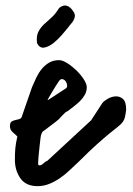

<svg xmlns="http://www.w3.org/2000/svg" viewBox="-20 -669 475 686"><path d="M430.7 -277.3Q428.7 -259.8 426.3 -250Q423.8 -240.2 418 -232.4Q412.1 -224.6 401.4 -216.3Q390.6 -208 372.1 -192.9Q353.5 -177.7 326.2 -153.3Q298.8 -128.9 259.8 -89.8Q244.1 -75.2 227.5 -59.6Q210.9 -43.9 192.9 -31.7Q174.8 -19.5 155.3 -11.7Q135.7 -3.9 114.3 -3.9Q72.3 -3.9 52.7 -32.2Q33.2 -60.5 33.2 -97.7Q33.2 -122.1 34.7 -138.7Q36.1 -155.3 42 -181.6Q31.2 -191.4 23.4 -198.7Q15.6 -206.1 15.6 -218.8Q15.6 -230.5 21 -234.4Q26.4 -238.3 33.7 -239.7Q41 -241.2 47.9 -243.2Q54.7 -245.1 57.6 -251Q59.6 -256.8 64.9 -272.5Q70.3 -288.1 76.2 -305.2Q82 -322.3 87.4 -337.4Q92.8 -352.5 94.7 -358.4Q101.6 -375 109.9 -392.1Q118.2 -409.2 129.4 -422.9Q140.6 -436.5 155.8 -445.3Q170.9 -454.1 191.4 -454.1Q203.1 -454.1 220.2 -443.4Q237.3 -432.6 252.9 -417.5Q268.6 -402.3 279.3 -385.7Q290 -369.1 290 -357.4Q290 -342.8 283.2 -330.6Q276.4 -318.4 266.1 -308.1Q255.9 -297.9 244.1 -289.1Q232.4 -280.3 222.7 -272.5Q221.7 -272.5 218.8 -270.5Q215.8 -268.6 213.9 -267.6Q212.9 -266.6 209.5 -263.2Q206.1 -259.8 202.1 -255.9Q198.2 -252 194.8 -248Q191.4 -244.1 190.4 -243.2Q187.5 -240.2 179.2 -233.9Q170.9 -227.5 161.1 -220.2Q151.4 -212.9 143.1 -206.5Q134.8 -200.2 131.8 -198.2L127.9 -190.4Q126 -186.5 124.5 -173.3Q123 -160.2 121.1 -143.6Q119.1 -127 117.7 -109.9Q116.2 -92.8 116.2 -82Q116.2 -81.1 117.2 -80.1Q119.1 -78.1 120.1 -78.1Q127.9 -78.1 134.8 -85Q141.6 -91.8 149.4 -94.7L305.7 -239.3L345.7 -300.8Q350.6 -307.6 364.7 -315.9Q378.9 -324.2 393.6 -324.7Q408.2 -325.2 419.4 -315.4Q430.7 -305.7 430.7 -277.3ZM215.8 -353.5Q220.7 -357.4 219.7 -365.2Q218.8 -373 214.4 -378.9Q210 -384.8 203.1 -386.2Q196.3 -387.7 190.4 -378.9Q187.5 -375 180.2 -363.3Q172.9 -351.6 165.5 -339.4Q158.2 -327.1 153.3 -318.4Q148.4 -309.6 151.4 -311.5ZM112.3 -514.6Q109.4 -540 116.7 -554.7Q124 -569.3 136.2 -581.1Q148.4 -592.8 163.1 -605.5Q177.7 -618.2 191.4 -640.6Q206.1 -652.3 218.8 -648.4Q231.4 -644.5 242.2 -627.9Q248 -619.1 247.6 -611.8Q247.1 -604.5 243.2 -597.2Q239.3 -589.8 233.9 -584Q228.5 -578.1 224.6 -572.3Q216.8 -562.5 202.1 -545.4Q187.5 -528.3 170.9 -515.1Q154.3 -502 138.2 -499Q122.1 -496.1 112.3 -514.6Z"/></svg>

Font: Covered By Your Grace
Style: Regular
Weight: 400
Designer: Kimberly Geswein
Foundry: Kimberly Geswein
Version: Version 1.0